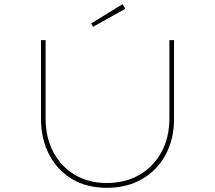

<svg xmlns="http://www.w3.org/2000/svg" viewBox="-20 -892 1027 918"><path d="M490 6Q395 6 324.5 -36Q254 -78 215 -153Q176 -228 176 -324V-700H198V-327Q198 -235 235 -165Q272 -95 338 -56Q404 -17 489 -17Q579 -17 646.5 -56Q714 -95 752 -165Q790 -235 790 -327V-700H812V-322Q812 -227 772 -152.5Q732 -78 659.5 -36Q587 6 490 6ZM425 -764 416 -780 566 -872 579 -850Z"/></svg>

Font: Lexend Tera Thin
Style: Regular
Weight: 250
Version: Version 1.007